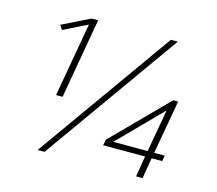

<svg xmlns="http://www.w3.org/2000/svg" viewBox="-97 -789 1027 910"><g transform="rotate(15 417.0 -334.0)"><path d="M176 -274 240 -637 123 -579 109 -601 245 -668H277L208 -274ZM159 0 634 -668H668L193 0ZM642 0 659 -102H453L459 -131L719 -394H743L696 -130H748L743 -102H691L674 0ZM701 -339 495 -130H664Z"/></g></svg>

Font: Celebes Thin
Style: Italic
Weight: 250
Italic angle: -10°
Designer: Anugrah Pasau
Foundry: Lafontype
Version: Version 1.000; ttfautohint (v1.8.4)